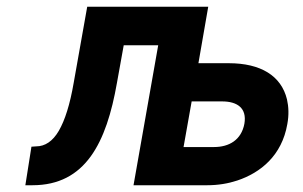

<svg xmlns="http://www.w3.org/2000/svg" viewBox="-20 -548 897 568"><path d="M326 -303 346 -414H448L375 0H593C625 0 655 -5 682 -14C751 -37 814 -88 830 -181C835 -208 834 -232 829 -254C812 -324 751 -361 657 -361H567L596 -528H238L198 -303C187 -239 172 -192 154 -161C136 -130 113 -115 87 -115L73 -114L55 0H76C233 0 295 -126 326 -303ZM703 -182C694 -134 658 -113 613 -113H523L547 -248H637C681 -248 711 -229 703 -182Z"/></svg>

Font: Asimov
Style: NarIt
Weight: 500
Designer: Google
Version: Version 2.000980; 2014